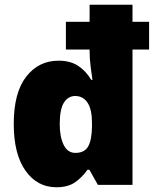

<svg xmlns="http://www.w3.org/2000/svg" viewBox="-20 -780 652 810"><path d="M218 10Q137 10 87.5 -60Q38 -130 38 -257Q38 -389 90.5 -456.5Q143 -524 227 -524Q277 -524 310 -502Q343 -480 365 -443H370Q367 -465 362.5 -498Q358 -531 358 -565V-571H258V-688H358V-760H539V-688H609V-571H539V0H393L357 -64H349Q326 -31 296 -10.5Q266 10 218 10ZM298 -135Q336 -135 351.5 -161.5Q367 -188 368 -244V-262Q368 -318 349.5 -346.5Q331 -375 297 -375Q268 -375 250 -347.5Q232 -320 232 -256Q232 -203 248.5 -169Q265 -135 298 -135Z"/></svg>

Font: Noto Sans Gujarati SemiCondensed Black
Style: Regular
Weight: 900
Width: 4
Designer: Jelle Bosma - Monotype Design Team, Universal Thirst
Foundry: Monotype Imaging Inc.
Version: Version 2.106; ttfautohint (v1.8.4.7-5d5b)